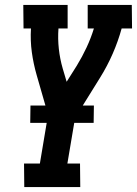

<svg xmlns="http://www.w3.org/2000/svg" viewBox="-20 -755 553 775"><path d="M78 0 77 -95H141L174 -292L128 -452Q115 -497 108.5 -544Q102 -591 105 -640H75L74 -735H253V-640H216Q213 -598 217.5 -557.5Q222 -517 233 -479L249 -425L290 -490Q312 -526 329.5 -563.5Q347 -601 359 -640H334V-735H512L513 -640H471Q457 -589 435 -538.5Q413 -488 383 -440L283 -279L252 -95H303L304 0ZM102 -259 103 -329H359L358 -259Z"/></svg>

Font: Iosevka QP
Style: Bold Italic
Weight: 700
Italic angle: -9°
Designer: Belleve Invis
Foundry: Belleve Invis
Version: Version 20.0.0; ttfautohint (v1.8.4)